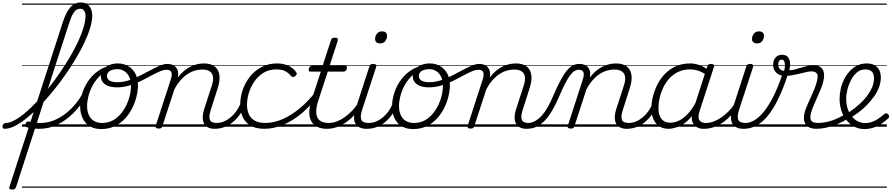

<svg xmlns="http://www.w3.org/2000/svg" viewBox="-180 -1039 7309 1574"><path d="M-82 515Q-94 515 -100.5 510Q-107 505 -103 494L332 -848Q352 -910 374 -947.5Q396 -985 423 -1002Q450 -1019 484 -1019Q527 -1019 551.5 -989.5Q576 -960 576 -910Q576 -867 559 -810.5Q542 -754 511.5 -689Q481 -624 439.5 -555Q398 -486 349.5 -417Q301 -348 248.5 -284.5Q196 -221 142.5 -166Q89 -111 38 -70Q-13 -29 -59 -6Q-105 17 -142 17Q-153 17 -157 9.5Q-161 2 -159 -7Q-157 -16 -149.5 -23.5Q-142 -31 -131 -31Q-100 -32 -60 -53.5Q-20 -75 26.5 -114Q73 -153 121 -204.5Q169 -256 217.5 -316.5Q266 -377 310.5 -442Q355 -507 393.5 -572Q432 -637 460.5 -698.5Q489 -760 505 -814Q521 -868 521 -908Q521 -936 509.5 -951.5Q498 -967 477 -967Q458 -967 442.5 -955.5Q427 -944 413.5 -917.5Q400 -891 385 -844L-49 496Q-53 506 -60 510.5Q-67 515 -82 515ZM144 17Q112 17 82 13Q52 9 36 3Q28 0 27 -8.5Q26 -17 30 -26Q34 -35 40.5 -40.5Q47 -46 56 -42Q69 -39 95.5 -35Q122 -31 150 -31Q162 -31 167.5 -23.5Q173 -16 172 -6.5Q171 3 164 10Q157 17 144 17ZM0 490H406V500H0ZM0 -20H406V0H0ZM0 -505H406V-500H0ZM0 -1010H406V-1000H0Z M144 17Q135 17 130.5 10Q126 3 126.5 -6.5Q127 -16 133.5 -23.5Q140 -31 152 -31Q220 -31 283 -61.5Q346 -92 400 -144.5Q454 -197 493 -265Q498 -273 507.5 -271Q517 -269 523 -261.5Q529 -254 522 -243Q477 -166 417 -107.5Q357 -49 288 -16Q219 17 144 17ZM406 490V500ZM406 -20V0ZM406 -505V-500ZM406 -1010V-1000Z M650 19Q594 19 555.5 -4.5Q517 -28 497 -70.5Q477 -113 477 -168Q477 -223 497 -282.5Q517 -342 556 -392.5Q595 -443 653 -475Q711 -507 787 -507Q798 -507 799.5 -499Q801 -491 797 -483.5Q793 -476 785 -476Q736 -476 696.5 -456.5Q657 -437 626.5 -404Q596 -371 575.5 -331Q555 -291 544.5 -249Q534 -207 534 -170Q534 -128 548 -96.5Q562 -65 589.5 -48Q617 -31 656 -31Q716 -31 760 -61Q804 -91 834 -138Q864 -185 879 -237.5Q894 -290 894 -334Q894 -381 878 -412Q862 -443 836.5 -457.5Q811 -472 784 -472Q771 -472 765 -479Q759 -486 760 -495.5Q761 -505 767.5 -512Q774 -519 787 -519Q831 -519 868.5 -498.5Q906 -478 928.5 -438Q951 -398 951 -339Q951 -298 939.5 -249.5Q928 -201 904.5 -153.5Q881 -106 845 -67Q809 -28 760.5 -4.5Q712 19 650 19ZM406 490H1007V500H406ZM406 -20H1007V0H406ZM406 -505H1007V-500H406ZM406 -1010H1007V-1000H406Z M779 -323Q736 -323 706.5 -334.5Q677 -346 662 -366.5Q647 -387 647 -414Q647 -443 665 -467Q683 -491 714 -505Q745 -519 787 -519Q799 -519 805 -512Q811 -505 810.5 -495.5Q810 -486 803 -479Q796 -472 784 -472Q745 -472 721 -458Q697 -444 697 -416Q697 -400 706.5 -388.5Q716 -377 735 -371Q754 -365 782 -365Q828 -365 874.5 -380Q921 -395 965.5 -417.5Q1010 -440 1051.5 -462.5Q1093 -485 1128.5 -500Q1164 -515 1192 -515Q1204 -515 1209.5 -508Q1215 -501 1214 -491.5Q1213 -482 1206 -474.5Q1199 -467 1187 -467Q1160 -467 1127 -452.5Q1094 -438 1055 -416.5Q1016 -395 971.5 -373.5Q927 -352 879 -337.5Q831 -323 779 -323ZM1007 490H1045V500H1007ZM1007 -20H1045V0H1007ZM1007 -505H1045V-500H1007ZM1007 -1010H1045V-1000H1007Z M1579 17Q1549 17 1527 6.5Q1505 -4 1493.5 -25Q1482 -46 1482 -76.5Q1482 -107 1495 -148L1557 -339Q1570 -378 1566.5 -407.5Q1563 -437 1541 -453Q1519 -469 1478 -469Q1448 -469 1417 -460Q1386 -451 1356 -431Q1326 -411 1299 -380Q1272 -349 1249 -305L1151 -4Q1148 6 1141.5 10.5Q1135 15 1120 15Q1108 15 1100.5 10Q1093 5 1096 -6L1218 -381Q1233 -426 1225 -446.5Q1217 -467 1187 -467Q1176 -467 1171 -474.5Q1166 -482 1167 -491.5Q1168 -501 1174.5 -508Q1181 -515 1192 -515Q1216 -515 1233.5 -508Q1251 -501 1262.5 -487.5Q1274 -474 1278.5 -455Q1283 -436 1279 -412L1278 -404Q1304 -438 1331 -460Q1358 -482 1386 -495Q1414 -508 1441 -513.5Q1468 -519 1492 -519Q1545 -519 1577.5 -496Q1610 -473 1618 -428Q1626 -383 1605 -317L1548 -138Q1530 -83 1540.5 -57Q1551 -31 1596 -31Q1604 -31 1608 -23.5Q1612 -16 1610.5 -7Q1609 2 1601.5 9.5Q1594 17 1579 17ZM1044 490H1715V500H1044ZM1044 -20H1715V0H1044ZM1044 -505H1715V-500H1044ZM1044 -1010H1715V-1000H1044Z M1579 17Q1569 17 1564 9.5Q1559 2 1561 -7Q1563 -16 1571.5 -23.5Q1580 -31 1595 -31Q1627 -31 1656.5 -43.5Q1686 -56 1712 -78Q1738 -100 1758 -128.5Q1778 -157 1790 -187Q1794 -198 1803 -198.5Q1812 -199 1819.5 -191.5Q1827 -184 1823 -174Q1810 -135 1786.5 -101Q1763 -67 1731.5 -40Q1700 -13 1661.5 2Q1623 17 1579 17ZM1715 490V500ZM1715 -20V0ZM1715 -505V-500ZM1715 -1010V-1000Z M1990 17Q1889 17 1839 -37Q1789 -91 1789 -179Q1789 -245 1811 -306Q1833 -367 1872.5 -415Q1912 -463 1967.5 -491Q2023 -519 2090 -519Q2147 -519 2187.5 -498.5Q2228 -478 2248 -447Q2255 -438 2252.5 -431Q2250 -424 2240 -415Q2229 -407 2221 -407.5Q2213 -408 2206 -416Q2187 -440 2159.5 -455Q2132 -470 2084 -470Q2029 -470 1985 -445Q1941 -420 1910 -377.5Q1879 -335 1862 -283.5Q1845 -232 1845 -178Q1845 -138 1859.5 -104Q1874 -70 1907.5 -50.5Q1941 -31 1997 -31Q2008 -31 2012 -23.5Q2016 -16 2015 -6.5Q2014 3 2007.5 10Q2001 17 1990 17ZM1715 490H2250V500H1715ZM1715 -20H2250V0H1715ZM1715 -505H2250V-500H1715ZM1715 -1010H2250V-1000H1715Z M1988 17Q1979 17 1974.5 10Q1970 3 1970.5 -6.5Q1971 -16 1977 -23.5Q1983 -31 1995 -31Q2066 -31 2138.5 -63Q2211 -95 2280.5 -153.5Q2350 -212 2409 -289Q2415 -298 2424 -295.5Q2433 -293 2437.5 -284Q2442 -275 2434 -264Q2372 -177 2298 -114Q2224 -51 2144.5 -17Q2065 17 1988 17ZM2250 490V500ZM2250 -20V0ZM2250 -505V-500ZM2250 -1010V-1000Z M2501 17Q2456 17 2423.5 2Q2391 -13 2373.5 -42.5Q2356 -72 2355.5 -115Q2355 -158 2373 -215L2450 -452H2365Q2354 -452 2351.5 -458.5Q2349 -465 2352 -477Q2356 -489 2362 -494.5Q2368 -500 2379 -500H2465L2533 -709Q2537 -721 2543.5 -725.5Q2550 -730 2564 -730Q2581 -730 2586.5 -724Q2592 -718 2589 -706L2522 -500H2650Q2661 -500 2663.5 -494Q2666 -488 2663 -476Q2659 -463 2652.5 -457.5Q2646 -452 2636 -452H2507L2431 -219Q2414 -169 2412.5 -133Q2411 -97 2422.5 -74.5Q2434 -52 2458 -41.5Q2482 -31 2516 -31Q2526 -31 2530 -23.5Q2534 -16 2532.5 -7Q2531 2 2523 9.5Q2515 17 2501 17ZM2250 490H2638V500H2250ZM2250 -20H2638V0H2250ZM2250 -505H2638V-500H2250ZM2250 -1010H2638V-1000H2250Z M2501 17Q2491 17 2486 9.5Q2481 2 2483 -7Q2485 -16 2493.5 -23.5Q2502 -31 2517 -31Q2549 -31 2581.5 -43.5Q2614 -56 2645 -78Q2676 -100 2703 -127.5Q2730 -155 2750 -185Q2758 -196 2767 -194Q2776 -192 2780.5 -184Q2785 -176 2778 -165Q2757 -131 2727.5 -98.5Q2698 -66 2662 -40Q2626 -14 2585 1.5Q2544 17 2501 17ZM2637 490V500ZM2637 -20V0ZM2637 -505V-500ZM2637 -1010V-1000Z M2826 17Q2793 17 2770 6.5Q2747 -4 2734.5 -25Q2722 -46 2722.5 -76.5Q2723 -107 2736 -148L2848 -494Q2852 -506 2859 -510.5Q2866 -515 2879 -515Q2895 -515 2901.5 -509Q2908 -503 2904 -491L2789 -140Q2771 -84 2782 -57.5Q2793 -31 2842 -31Q2851 -31 2855 -23.5Q2859 -16 2857.5 -7Q2856 2 2848.5 9.5Q2841 17 2826 17ZM2936 -683Q2918 -683 2906.5 -692Q2895 -701 2895 -719Q2895 -743 2910 -762.5Q2925 -782 2953 -782Q2970 -782 2981.5 -773Q2993 -764 2993 -745Q2993 -722 2978.5 -702.5Q2964 -683 2936 -683ZM2638 490H2963V500H2638ZM2638 -20H2963V0H2638ZM2638 -505H2963V-500H2638ZM2638 -1010H2963V-1000H2638Z M2827 17Q2817 17 2812 9.5Q2807 2 2809 -7Q2811 -16 2819.5 -23.5Q2828 -31 2843 -31Q2875 -31 2904.5 -43.5Q2934 -56 2960 -78Q2986 -100 3006 -128.5Q3026 -157 3038 -187Q3042 -198 3051 -198.5Q3060 -199 3067.5 -191.5Q3075 -184 3071 -174Q3058 -135 3034.5 -101Q3011 -67 2979.5 -40Q2948 -13 2909.5 2Q2871 17 2827 17ZM2963 490V500ZM2963 -20V0ZM2963 -505V-500ZM2963 -1010V-1000Z M3207 19Q3151 19 3112.5 -4.5Q3074 -28 3054 -70.5Q3034 -113 3034 -168Q3034 -223 3054 -282.5Q3074 -342 3113 -392.5Q3152 -443 3210 -475Q3268 -507 3344 -507Q3355 -507 3356.5 -499Q3358 -491 3354 -483.5Q3350 -476 3342 -476Q3293 -476 3253.5 -456.5Q3214 -437 3183.5 -404Q3153 -371 3132.5 -331Q3112 -291 3101.5 -249Q3091 -207 3091 -170Q3091 -128 3105 -96.5Q3119 -65 3146.5 -48Q3174 -31 3213 -31Q3273 -31 3317 -61Q3361 -91 3391 -138Q3421 -185 3436 -237.5Q3451 -290 3451 -334Q3451 -381 3435 -412Q3419 -443 3393.5 -457.5Q3368 -472 3341 -472Q3328 -472 3322 -479Q3316 -486 3317 -495.5Q3318 -505 3324.5 -512Q3331 -519 3344 -519Q3388 -519 3425.5 -498.5Q3463 -478 3485.5 -438Q3508 -398 3508 -339Q3508 -298 3496.5 -249.5Q3485 -201 3461.5 -153.5Q3438 -106 3402 -67Q3366 -28 3317.5 -4.5Q3269 19 3207 19ZM2963 490H3564V500H2963ZM2963 -20H3564V0H2963ZM2963 -505H3564V-500H2963ZM2963 -1010H3564V-1000H2963Z M3336 -323Q3293 -323 3263.5 -334.5Q3234 -346 3219 -366.5Q3204 -387 3204 -414Q3204 -443 3222 -467Q3240 -491 3271 -505Q3302 -519 3344 -519Q3356 -519 3362 -512Q3368 -505 3367.5 -495.5Q3367 -486 3360 -479Q3353 -472 3341 -472Q3302 -472 3278 -458Q3254 -444 3254 -416Q3254 -400 3263.5 -388.5Q3273 -377 3292 -371Q3311 -365 3339 -365Q3385 -365 3431.5 -380Q3478 -395 3522.5 -417.5Q3567 -440 3608.5 -462.5Q3650 -485 3685.5 -500Q3721 -515 3749 -515Q3761 -515 3766.5 -508Q3772 -501 3771 -491.5Q3770 -482 3763 -474.5Q3756 -467 3744 -467Q3717 -467 3684 -452.5Q3651 -438 3612 -416.5Q3573 -395 3528.5 -373.5Q3484 -352 3436 -337.5Q3388 -323 3336 -323ZM3564 490H3602V500H3564ZM3564 -20H3602V0H3564ZM3564 -505H3602V-500H3564ZM3564 -1010H3602V-1000H3564Z M4136 17Q4106 17 4084 6.5Q4062 -4 4050.5 -25Q4039 -46 4039 -76.5Q4039 -107 4052 -148L4114 -339Q4127 -378 4123.5 -407.5Q4120 -437 4098 -453Q4076 -469 4035 -469Q4005 -469 3974 -460Q3943 -451 3913 -431Q3883 -411 3856 -380Q3829 -349 3806 -305L3708 -4Q3705 6 3698.5 10.5Q3692 15 3677 15Q3665 15 3657.5 10Q3650 5 3653 -6L3775 -381Q3790 -426 3782 -446.5Q3774 -467 3744 -467Q3733 -467 3728 -474.5Q3723 -482 3724 -491.5Q3725 -501 3731.5 -508Q3738 -515 3749 -515Q3773 -515 3790.5 -508Q3808 -501 3819.5 -487.5Q3831 -474 3835.5 -455Q3840 -436 3836 -412L3835 -404Q3861 -438 3888 -460Q3915 -482 3943 -495Q3971 -508 3998 -513.5Q4025 -519 4049 -519Q4102 -519 4134.5 -496Q4167 -473 4175 -428Q4183 -383 4162 -317L4105 -138Q4087 -83 4097.5 -57Q4108 -31 4153 -31Q4161 -31 4165 -23.5Q4169 -16 4167.5 -7Q4166 2 4158.5 9.5Q4151 17 4136 17ZM3601 490H4272V500H3601ZM3601 -20H4272V0H3601ZM3601 -505H4272V-500H3601ZM3601 -1010H4272V-1000H3601Z M4137 17Q4128 17 4124.5 9.5Q4121 2 4123.5 -7Q4126 -16 4133 -23.5Q4140 -31 4152 -31Q4168 -31 4190 -39Q4212 -47 4238 -68.5Q4264 -90 4293 -133Q4322 -176 4352 -246Q4388 -330 4416.5 -382.5Q4445 -435 4470 -464Q4495 -493 4519 -504Q4543 -515 4569 -515Q4580 -515 4583 -508Q4586 -501 4584 -491.5Q4582 -482 4576.5 -474.5Q4571 -467 4563 -467Q4545 -467 4527 -455Q4509 -443 4490 -416.5Q4471 -390 4449.5 -347.5Q4428 -305 4402 -244Q4367 -163 4333.5 -111.5Q4300 -60 4267 -32Q4234 -4 4202 6.5Q4170 17 4137 17ZM4272 490H4372V500H4272ZM4272 -20H4372V0H4272ZM4272 -505H4372V-500H4272ZM4272 -1010H4372V-1000H4272Z M4957 17Q4927 17 4905 6.5Q4883 -4 4871.5 -25Q4860 -46 4860 -76.5Q4860 -107 4873 -148L4935 -339Q4948 -378 4944.5 -407.5Q4941 -437 4919 -453Q4897 -469 4856 -469Q4826 -469 4795 -460Q4764 -451 4734 -431Q4704 -411 4677 -380Q4650 -349 4627 -305L4529 -4Q4526 6 4519.5 10.5Q4513 15 4498 15Q4486 15 4478.5 10Q4471 5 4474 -6L4596 -381Q4611 -426 4603 -446.5Q4595 -467 4565 -467Q4554 -467 4549 -474.5Q4544 -482 4545 -491.5Q4546 -501 4552.5 -508Q4559 -515 4570 -515Q4594 -515 4611.5 -508Q4629 -501 4640.5 -487.5Q4652 -474 4656.5 -455Q4661 -436 4657 -412L4656 -404Q4682 -438 4709 -460Q4736 -482 4764 -495Q4792 -508 4819 -513.5Q4846 -519 4870 -519Q4923 -519 4955.5 -496Q4988 -473 4996 -428Q5004 -383 4983 -317L4926 -138Q4908 -83 4918.5 -57Q4929 -31 4974 -31Q4982 -31 4986 -23.5Q4990 -16 4988.5 -7Q4987 2 4979.5 9.5Q4972 17 4957 17ZM4372 490H5093V500H4372ZM4372 -20H5093V0H4372ZM4372 -505H5093V-500H4372ZM4372 -1010H5093V-1000H4372Z M4957 17Q4947 17 4942 9.5Q4937 2 4939 -7Q4941 -16 4949.5 -23.5Q4958 -31 4973 -31Q5005 -31 5034.5 -43.5Q5064 -56 5090 -78Q5116 -100 5136 -128.5Q5156 -157 5168 -187Q5172 -198 5181 -198.5Q5190 -199 5197.5 -191.5Q5205 -184 5201 -174Q5188 -135 5164.5 -101Q5141 -67 5109.5 -40Q5078 -13 5039.5 2Q5001 17 4957 17ZM5093 490V500ZM5093 -20V0ZM5093 -505V-500ZM5093 -1010V-1000Z M5301 17Q5257 17 5225 -3.5Q5193 -24 5176.5 -62Q5160 -100 5160 -151Q5160 -194 5172 -244.5Q5184 -295 5208 -343.5Q5232 -392 5269.5 -431.5Q5307 -471 5359 -495Q5411 -519 5479 -519Q5518 -519 5557.5 -504Q5597 -489 5627 -465L5616 -422Q5575 -450 5542 -460Q5509 -470 5477 -470Q5422 -470 5379.5 -449.5Q5337 -429 5306.5 -395Q5276 -361 5256.5 -319.5Q5237 -278 5227.5 -235.5Q5218 -193 5218 -155Q5218 -117 5228.5 -89.5Q5239 -62 5260.5 -47.5Q5282 -33 5315 -33Q5350 -33 5386 -50Q5422 -67 5458 -105Q5494 -143 5526 -203L5537 -162Q5500 -87 5455.5 -48Q5411 -9 5370 4Q5329 17 5301 17ZM5590 17Q5560 17 5538.5 6.5Q5517 -4 5504.5 -23.5Q5492 -43 5491 -71Q5490 -99 5502 -135L5618 -494Q5623 -506 5629.5 -510.5Q5636 -515 5649 -515Q5667 -515 5672 -507.5Q5677 -500 5672 -488L5555 -128Q5538 -75 5554 -53Q5570 -31 5606 -31Q5615 -31 5618.5 -23.5Q5622 -16 5620.5 -7Q5619 2 5611.5 9.5Q5604 17 5590 17ZM5093 490H5728V500H5093ZM5093 -20H5728V0H5093ZM5093 -505H5728V-500H5093ZM5093 -1010H5728V-1000H5093Z M5592 17Q5582 17 5577 9.5Q5572 2 5574 -7Q5576 -16 5584.5 -23.5Q5593 -31 5608 -31Q5640 -31 5672.5 -43.5Q5705 -56 5736 -78Q5767 -100 5794 -127.5Q5821 -155 5841 -185Q5849 -196 5858 -194Q5867 -192 5871.5 -184Q5876 -176 5869 -165Q5848 -131 5818.5 -98.5Q5789 -66 5753 -40Q5717 -14 5676 1.5Q5635 17 5592 17ZM5728 490V500ZM5728 -20V0ZM5728 -505V-500ZM5728 -1010V-1000Z M5916 17Q5883 17 5860 6.5Q5837 -4 5824.5 -25Q5812 -46 5812.5 -76.5Q5813 -107 5826 -148L5938 -494Q5942 -506 5949 -510.5Q5956 -515 5969 -515Q5985 -515 5991.5 -509Q5998 -503 5994 -491L5879 -140Q5861 -84 5872 -57.5Q5883 -31 5932 -31Q5941 -31 5945 -23.5Q5949 -16 5947.5 -7Q5946 2 5938.5 9.5Q5931 17 5916 17ZM6026 -683Q6008 -683 5996.5 -692Q5985 -701 5985 -719Q5985 -743 6000 -762.5Q6015 -782 6043 -782Q6060 -782 6071.5 -773Q6083 -764 6083 -745Q6083 -722 6068.5 -702.5Q6054 -683 6026 -683ZM5728 490H6053V500H5728ZM5728 -20H6053V0H5728ZM5728 -505H6053V-500H5728ZM5728 -1010H6053V-1000H5728Z M5917 17Q5905 17 5901 9.5Q5897 2 5900 -7Q5903 -16 5912 -23.5Q5921 -31 5933 -31Q5967 -31 6005 -53.5Q6043 -76 6083 -125Q6123 -174 6163 -254.5Q6203 -335 6242 -452Q6244 -457 6251.5 -458Q6259 -459 6267 -456.5Q6275 -454 6279.5 -448.5Q6284 -443 6281 -435Q6240 -308 6196.5 -221Q6153 -134 6108 -82Q6063 -30 6015.5 -6.5Q5968 17 5917 17ZM6053 490H6078V500H6053ZM6053 -20H6078V0H6053ZM6053 -505H6078V-500H6053ZM6053 -1010H6078V-1000H6053Z M6511 17Q6483 17 6461 8.5Q6439 0 6426 -18Q6413 -36 6410.5 -63.5Q6408 -91 6420 -130Q6428 -154 6441 -184Q6454 -214 6469 -246Q6484 -278 6497 -311Q6510 -344 6517 -373Q6530 -421 6515.5 -437.5Q6501 -454 6475 -454Q6455 -454 6429.5 -448Q6404 -442 6375 -435Q6346 -428 6316 -422.5Q6286 -417 6257 -417Q6225 -417 6202.5 -429.5Q6180 -442 6169 -463Q6158 -484 6158 -507Q6158 -546 6178.5 -568Q6199 -590 6231 -590Q6264 -590 6279.5 -570.5Q6295 -551 6297 -522Q6299 -493 6291 -463Q6312 -463 6336 -469.5Q6360 -476 6386 -484Q6412 -492 6438.5 -498Q6465 -504 6491 -504Q6521 -504 6543 -491Q6565 -478 6573 -447Q6581 -416 6567 -363Q6560 -335 6546.5 -303.5Q6533 -272 6519 -240Q6505 -208 6491.5 -177.5Q6478 -147 6471 -121Q6456 -72 6469.5 -51.5Q6483 -31 6526 -31Q6536 -31 6540 -23.5Q6544 -16 6542.5 -7Q6541 2 6533 9.5Q6525 17 6511 17ZM6248 -458Q6255 -481 6255 -502Q6255 -523 6249 -536.5Q6243 -550 6228 -550Q6215 -550 6207.5 -539.5Q6200 -529 6200 -510Q6200 -490 6212 -475Q6224 -460 6248 -458ZM6078 490H6646V500H6078ZM6078 -20H6646V0H6078ZM6078 -505H6646V-500H6078ZM6078 -1010H6646V-1000H6078Z M6509 17Q6497 17 6493 9.5Q6489 2 6492 -7Q6495 -16 6504 -23.5Q6513 -31 6525 -31Q6578 -31 6635.5 -49.5Q6693 -68 6747 -102Q6755 -107 6762 -103.5Q6769 -100 6773 -92.5Q6777 -85 6776.5 -77Q6776 -69 6768 -64Q6725 -38 6679.5 -19.5Q6634 -1 6591 8Q6548 17 6509 17ZM6645 490V500ZM6645 -20V0ZM6645 -505V-500ZM6645 -1010V-1000Z M6751 -101Q6790 -124 6825.5 -151.5Q6861 -179 6890 -208Q6916 -235 6937.5 -265.5Q6959 -296 6972 -329.5Q6985 -363 6985 -398Q6985 -434 6967.5 -452Q6950 -470 6914 -470Q6875 -470 6846 -446Q6817 -422 6797.5 -385Q6778 -348 6767.5 -307Q6757 -266 6757 -232Q6757 -184 6769.5 -147Q6782 -110 6803.5 -84Q6825 -58 6853 -44Q6881 -30 6912 -30Q6940 -30 6964.5 -38Q6989 -46 7015 -62.5Q7041 -79 7069 -104Q7078 -111 7085.5 -110Q7093 -109 7100 -103Q7107 -96 7109 -87Q7111 -78 7102 -69Q7079 -47 7049 -26.5Q7019 -6 6982.5 6.5Q6946 19 6905 19Q6871 19 6841 7Q6811 -5 6785.5 -27Q6760 -49 6741.5 -79.5Q6723 -110 6713 -148Q6703 -186 6703 -230Q6703 -269 6712 -309.5Q6721 -350 6739.5 -387.5Q6758 -425 6785 -454.5Q6812 -484 6847 -501.5Q6882 -519 6925 -519Q6965 -519 6990.5 -504Q7016 -489 7028.5 -463.5Q7041 -438 7041 -405Q7041 -363 7025.5 -322.5Q7010 -282 6984 -246Q6958 -210 6928 -179Q6895 -145 6856 -116Q6817 -87 6775 -62ZM6646 490H7090V500H6646ZM6646 -20H7090V0H6646ZM6646 -505H7090V-500H6646ZM6646 -1010H7090V-1000H6646Z"/></svg>

Font: Playwrite RO Guides
Style: Regular
Weight: 400
Designer: Veronika Burian, José Scaglione
Foundry: TypeTogether
Version: Version 1.003